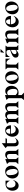

<svg xmlns="http://www.w3.org/2000/svg" viewBox="3186 -3908 936 7349"><g transform="rotate(-90 3654.5 -233.0)"><path d="M407 -330Q394 -357 378.5 -379.5Q363 -402 344 -419Q325 -436 302 -445.5Q279 -455 250 -455Q221 -455 201 -443Q181 -431 168.5 -411Q156 -391 150.5 -366.5Q145 -342 145 -316Q145 -258 157 -218Q169 -178 189.5 -153Q210 -128 237 -117.5Q264 -107 294 -107Q320 -107 342.5 -116Q365 -125 382 -138.5Q399 -152 411 -168Q423 -184 427 -197L438 -193Q430 -163 413 -127Q396 -91 370 -60Q344 -29 308 -8.5Q272 12 225 12Q176 12 139.5 -8Q103 -28 78.5 -61.5Q54 -95 42 -137.5Q30 -180 30 -225Q30 -270 44.5 -317Q59 -364 90.5 -402.5Q122 -441 172 -465.5Q222 -490 294 -490H414V-330Z M988 -267Q988 -219 971.5 -169Q955 -119 921.5 -79Q888 -39 836.5 -13.5Q785 12 715 12Q662 12 621.5 -8Q581 -28 553.5 -60.5Q526 -93 512 -135.5Q498 -178 498 -223Q498 -271 514.5 -321Q531 -371 565 -411Q599 -451 650 -476.5Q701 -502 771 -502Q824 -502 864.5 -482Q905 -462 932.5 -429.5Q960 -397 974 -354.5Q988 -312 988 -267ZM717 -464Q686 -464 667.5 -449Q649 -434 639.5 -411.5Q630 -389 627.5 -363Q625 -337 625 -314Q625 -256 635.5 -203.5Q646 -151 664.5 -111.5Q683 -72 710 -49Q737 -26 770 -26Q798 -26 816 -42Q834 -58 844.5 -81.5Q855 -105 859 -131Q863 -157 863 -176Q863 -235 852.5 -287Q842 -339 823 -378.5Q804 -418 777 -441Q750 -464 717 -464Z M1364 0 1436 -86V-308Q1436 -337 1433 -360Q1430 -383 1421 -399.5Q1412 -416 1394.5 -425Q1377 -434 1348 -434Q1320 -434 1292.5 -420.5Q1265 -407 1241 -375V-86L1313 0H1045L1121 -86V-356L1053 -433L1241 -500V-409Q1271 -456 1316 -479Q1361 -502 1406 -502Q1444 -502 1472.5 -490Q1501 -478 1519.5 -457Q1538 -436 1547 -406.5Q1556 -377 1556 -342V-86L1632 0Z M1848 -490H2040L2018 -436H1848V-190Q1848 -154 1852.5 -130.5Q1857 -107 1866.5 -93Q1876 -79 1891.5 -73.5Q1907 -68 1929 -68Q1952 -68 1981 -81Q2010 -94 2027 -126L2039 -110Q2003 -49 1960 -18.5Q1917 12 1856 12Q1830 12 1807 4Q1784 -4 1766.5 -22Q1749 -40 1738.5 -69.5Q1728 -99 1728 -142V-427L1662 -490L1848 -632Z M2533 -282H2212Q2216 -234 2230.5 -199Q2245 -164 2266 -142Q2287 -120 2314 -109.5Q2341 -99 2370 -99Q2396 -99 2419 -105Q2442 -111 2461 -121.5Q2480 -132 2493.5 -145.5Q2507 -159 2513 -175L2528 -169Q2515 -135 2494.5 -102Q2474 -69 2446 -43.5Q2418 -18 2382.5 -2Q2347 14 2302 14Q2253 14 2215 -6Q2177 -26 2150.5 -59.5Q2124 -93 2110.5 -135.5Q2097 -178 2097 -223Q2097 -271 2112 -320.5Q2127 -370 2157.5 -410Q2188 -450 2233.5 -475Q2279 -500 2340 -500Q2430 -500 2481 -443.5Q2532 -387 2533 -285L2534 -283H2533ZM2404 -321Q2404 -361 2396.5 -389.5Q2389 -418 2377 -436Q2365 -454 2349.5 -462Q2334 -470 2317 -470Q2289 -470 2268.5 -455Q2248 -440 2235 -417Q2222 -394 2216 -368Q2210 -342 2210 -319V-312H2404Z M2778 -427Q2807 -461 2844.5 -481.5Q2882 -502 2930 -502Q2985 -502 3019.5 -478.5Q3054 -455 3068 -414Q3081 -432 3099 -448Q3117 -464 3138.5 -476Q3160 -488 3184 -495Q3208 -502 3233 -502Q3271 -502 3299.5 -490Q3328 -478 3346.5 -457Q3365 -436 3374 -406.5Q3383 -377 3383 -342V-86H3384L3458 0H3190L3263 -85V-308Q3263 -337 3260 -360Q3257 -383 3248 -399.5Q3239 -416 3221.5 -425Q3204 -434 3175 -434Q3122 -434 3077 -383Q3080 -364 3080 -342V-86H3081L3155 0H2887L2960 -85V-308Q2960 -337 2957 -360Q2954 -383 2945 -399.5Q2936 -416 2918.5 -425Q2901 -434 2872 -434Q2846 -434 2823.5 -423Q2801 -412 2778 -388V-86L2852 0H2584L2658 -86V-356L2590 -433L2778 -500Z M3692 -425Q3719 -457 3754.5 -478.5Q3790 -500 3845 -500Q3894 -500 3931 -480Q3968 -460 3993.5 -427.5Q4019 -395 4032 -352.5Q4045 -310 4045 -265Q4045 -223 4031 -175Q4017 -127 3986.5 -86Q3956 -45 3906.5 -18Q3857 9 3785 9Q3769 9 3744.5 6Q3720 3 3692 -3V129L3785 215H3498L3572 129V-377L3504 -454L3692 -511ZM3692 -103Q3714 -78 3748 -56.5Q3782 -35 3824 -35Q3857 -35 3877 -47Q3897 -59 3908.5 -78.5Q3920 -98 3923.5 -123Q3927 -148 3927 -174Q3927 -233 3915.5 -279.5Q3904 -326 3883.5 -358.5Q3863 -391 3835 -408.5Q3807 -426 3775 -426Q3736 -426 3692 -398Z M4602 -267Q4602 -219 4585.5 -169Q4569 -119 4535.5 -79Q4502 -39 4450.5 -13.5Q4399 12 4329 12Q4276 12 4235.5 -8Q4195 -28 4167.5 -60.5Q4140 -93 4126 -135.5Q4112 -178 4112 -223Q4112 -271 4128.5 -321Q4145 -371 4179 -411Q4213 -451 4264 -476.5Q4315 -502 4385 -502Q4438 -502 4478.5 -482Q4519 -462 4546.5 -429.5Q4574 -397 4588 -354.5Q4602 -312 4602 -267ZM4331 -464Q4300 -464 4281.5 -449Q4263 -434 4253.5 -411.5Q4244 -389 4241.5 -363Q4239 -337 4239 -314Q4239 -256 4249.5 -203.5Q4260 -151 4278.5 -111.5Q4297 -72 4324 -49Q4351 -26 4384 -26Q4412 -26 4430 -42Q4448 -58 4458.5 -81.5Q4469 -105 4473 -131Q4477 -157 4477 -176Q4477 -235 4466.5 -287Q4456 -339 4437 -378.5Q4418 -418 4391 -441Q4364 -464 4331 -464Z M5076 -313Q5060 -352 5041 -379Q5022 -406 5002.5 -422.5Q4983 -439 4963.5 -446Q4944 -453 4927 -453Q4901 -453 4887 -443.5Q4873 -434 4866.5 -415Q4860 -396 4859 -367.5Q4858 -339 4858 -301V-86L4951 0H4664L4738 -86V-413L4670 -490H5084V-313Z M5311 -552 5329 -681H5455L5326 -552ZM5418 -84Q5404 -70 5384 -53.5Q5364 -37 5341.5 -23Q5319 -9 5294 0.5Q5269 10 5244 10Q5192 10 5158 -17Q5124 -44 5124 -105Q5124 -143 5145.5 -173Q5167 -203 5206 -227Q5245 -251 5299 -271Q5353 -291 5418 -310Q5418 -344 5416.5 -371Q5415 -398 5406 -416.5Q5397 -435 5378 -445Q5359 -455 5325 -455Q5262 -455 5222.5 -420.5Q5183 -386 5155 -330H5148V-490H5586L5538 -425V-65H5539L5613 0H5418ZM5418 -283Q5372 -269 5341 -251Q5310 -233 5291 -214Q5272 -195 5264 -175.5Q5256 -156 5256 -138Q5256 -102 5277.5 -85.5Q5299 -69 5331 -69Q5354 -69 5376.5 -80Q5399 -91 5418 -111Z M5972 0 6044 -86V-308Q6044 -337 6041 -360Q6038 -383 6029 -399.5Q6020 -416 6002.5 -425Q5985 -434 5956 -434Q5928 -434 5900.5 -420.5Q5873 -407 5849 -375V-86L5921 0H5653L5729 -86V-356L5661 -433L5849 -500V-409Q5879 -456 5924 -479Q5969 -502 6014 -502Q6052 -502 6080.5 -490Q6109 -478 6127.5 -457Q6146 -436 6155 -406.5Q6164 -377 6164 -342V-86L6240 0Z M6721 -282H6400Q6404 -234 6418.5 -199Q6433 -164 6454 -142Q6475 -120 6502 -109.5Q6529 -99 6558 -99Q6584 -99 6607 -105Q6630 -111 6649 -121.5Q6668 -132 6681.5 -145.5Q6695 -159 6701 -175L6716 -169Q6703 -135 6682.5 -102Q6662 -69 6634 -43.5Q6606 -18 6570.5 -2Q6535 14 6490 14Q6441 14 6403 -6Q6365 -26 6338.5 -59.5Q6312 -93 6298.5 -135.5Q6285 -178 6285 -223Q6285 -271 6300 -320.5Q6315 -370 6345.5 -410Q6376 -450 6421.5 -475Q6467 -500 6528 -500Q6618 -500 6669 -443.5Q6720 -387 6721 -285L6722 -283H6721ZM6592 -321Q6592 -361 6584.5 -389.5Q6577 -418 6565 -436Q6553 -454 6537.5 -462Q6522 -470 6505 -470Q6477 -470 6456.5 -455Q6436 -440 6423 -417Q6410 -394 6404 -368Q6398 -342 6398 -319V-312H6592Z M7272 -267Q7272 -219 7255.5 -169Q7239 -119 7205.5 -79Q7172 -39 7120.5 -13.5Q7069 12 6999 12Q6946 12 6905.5 -8Q6865 -28 6837.5 -60.5Q6810 -93 6796 -135.5Q6782 -178 6782 -223Q6782 -271 6798.5 -321Q6815 -371 6849 -411Q6883 -451 6934 -476.5Q6985 -502 7055 -502Q7108 -502 7148.5 -482Q7189 -462 7216.5 -429.5Q7244 -397 7258 -354.5Q7272 -312 7272 -267ZM7001 -464Q6970 -464 6951.5 -449Q6933 -434 6923.5 -411.5Q6914 -389 6911.5 -363Q6909 -337 6909 -314Q6909 -256 6919.5 -203.5Q6930 -151 6948.5 -111.5Q6967 -72 6994 -49Q7021 -26 7054 -26Q7082 -26 7100 -42Q7118 -58 7128.5 -81.5Q7139 -105 7143 -131Q7147 -157 7147 -176Q7147 -235 7136.5 -287Q7126 -339 7107 -378.5Q7088 -418 7061 -441Q7034 -464 7001 -464Z"/></g></svg>

Font: Bluu Next Cyrillic
Style: Bold
Weight: 700
Designer: Igor Stepanchenko
Foundry: Igor Stepanchenko
Version: Version 1.000